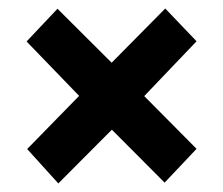

<svg xmlns="http://www.w3.org/2000/svg" viewBox="-20 -548 528 455"><path d="M118.2 -113.3 44.4 -194.8 167.5 -320.8 43 -449.7 116.2 -527.3 244.6 -399.4 371.6 -527.8 445.8 -450.2 321.8 -320.3 445.8 -195.3 370.1 -115.2 245.1 -240.7Z"/></svg>

Font: Comme ExtraBold
Style: Regular
Weight: 800
Version: Version 1.000;gftools[0.9.27]